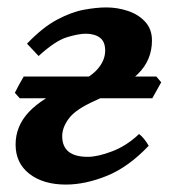

<svg xmlns="http://www.w3.org/2000/svg" viewBox="-20 -477 454 517"><path d="M414.1 -255.4 390.1 -212.4H33.2L20 -227.1Q23.4 -234.4 31.2 -248.8Q39.1 -263.2 43.9 -271H400.9ZM22 -87.9Q22 -137.2 57.6 -175.3Q93.3 -213.4 168 -244.6Q220.7 -266.1 241.9 -290Q263.2 -314 263.2 -340.8Q263.2 -365.2 248.8 -375.7Q234.4 -386.2 210.9 -386.2Q191.4 -386.2 160.2 -376.7Q128.9 -367.2 84 -326.2L52.7 -359.4Q94.7 -403.3 133.8 -424.1Q172.9 -444.8 206.5 -450.9Q240.2 -457 266.1 -457Q296.4 -457 324.7 -447.5Q353 -438 371.1 -418.2Q389.2 -398.4 389.2 -368.2Q389.2 -314.9 351.3 -277.8Q313.5 -240.7 235.4 -205.6Q184.6 -183.1 166 -158.7Q147.5 -134.3 147.5 -110.4Q147.5 -54.7 216.3 -54.7Q243.2 -54.7 282.2 -69.6Q321.3 -84.5 354.5 -116.2Q368.7 -105 380.4 -84.5Q325.7 -26.9 267.6 -3.4Q209.5 20 157.2 20Q96.7 20 59.3 -8.8Q22 -37.6 22 -87.9Z"/></svg>

Font: Gentium Plus
Style: Bold Italic
Weight: 700
Italic angle: -8°
Designer: Victor Gaultney, Annie Olsen, Iska Routamaa, Becca Hirsbrunner
Foundry: SIL International
Version: Version 6.101